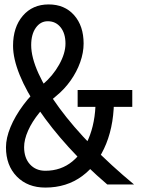

<svg xmlns="http://www.w3.org/2000/svg" viewBox="-20 -834 640 868"><path d="M185 14Q105 14 56 -36Q7 -86 7 -168Q7 -210 27.5 -259.5Q48 -309 85.5 -359.5Q123 -410 173 -452Q219 -491 247.5 -542Q276 -593 276 -637Q276 -683 254 -710.5Q232 -738 196 -738Q163 -738 142 -708.5Q121 -679 121 -630Q121 -575 154 -502Q187 -429 248.5 -345.5Q310 -262 396 -174Q482 -86 586 0H465Q369 -82 290.5 -168.5Q212 -255 155.5 -338Q99 -421 69 -495Q39 -569 39 -627Q39 -711 83 -762.5Q127 -814 200 -814Q272 -814 315 -765.5Q358 -717 358 -637Q358 -596 342.5 -552.5Q327 -509 299 -469.5Q271 -430 234 -400Q191 -365 158 -324.5Q125 -284 107 -243.5Q89 -203 89 -169Q89 -120 115.5 -91Q142 -62 185 -62Q256 -62 307.5 -104.5Q359 -147 387 -224Q415 -301 412 -402H495Q498 -278 460 -184Q422 -90 351.5 -38Q281 14 185 14ZM331 -351V-427H578V-351Z"/></svg>

Font: Victor Mono Thin Medium
Style: Regular
Weight: 500
Monospace: yes
Version: Version 1.561;gftools[0.9.30]